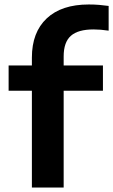

<svg xmlns="http://www.w3.org/2000/svg" viewBox="-20 -838 506 858"><path d="M122.5 0V-432.5H18.5V-545.5H122.5V-580.5Q122.5 -693.5 188.8 -755.8Q255 -818 377 -818Q402 -818 422.8 -816.2Q443.5 -814.5 465.5 -811.5V-701Q429 -706.5 398 -706.5Q329 -706.5 296.8 -678Q264.5 -649.5 264.5 -586V-545.5H440V-432.5H264.5V0Z"/></svg>

Font: Encode Sans Exp SmBold
Style: Regular
Weight: 600
Width: 7
Designer: Multiple Designers
Foundry: Impallari Type
Version: Version 3.002; ttfautohint (v1.8.3) -l 8 -r 50 -G 200 -x 14 